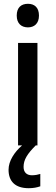

<svg xmlns="http://www.w3.org/2000/svg" viewBox="-20 -765 292 1010"><path d="M127 -745C92 -745 68 -726 68 -683C68 -641 93 -621 127 -621C160 -621 185 -641 185 -683C185 -726 161 -745 127 -745ZM104 113C104 75 124 44 168 0H177V-539H75V0H96C55 36 25 82 25 128C25 189 60 225 131 225C156 225 175 221 192 215V150C182 153 167 157 148 157C121 157 104 142 104 113Z"/></svg>

Font: Noto Sans Khmer UI SemiCondensed Medium
Style: Regular
Weight: 500
Width: 4
Designer: Danh Hong and the Monotype Design Team
Foundry: Monotype Imaging Inc.
Version: Version 2.002